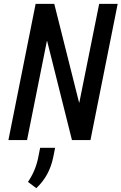

<svg xmlns="http://www.w3.org/2000/svg" viewBox="-20 -731 634 1002"><path d="M452.1 0H355.5L226.1 -516.6H224.6L121.1 0H23.9L166 -710.9H263.2L392.6 -195.8H394L497.6 -710.9H594.2ZM257.3 91.8Q237.3 187.5 169.4 251L126 218.3Q164.6 161.6 178.7 94.7L189.5 40.5H267.6Z"/></svg>

Font: RobotoCondensed-Italic
Style: Italic
Weight: 400
Designer: Google
Version: Version 1.200311; 2013